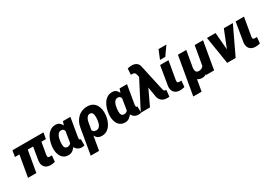

<svg xmlns="http://www.w3.org/2000/svg" viewBox="38 -1885 4532 3203"><g transform="rotate(-30 2303.5 -283.5)"><path d="M666 -528.3 645 -410.2H48.3L68.8 -528.3ZM315.9 -528.3 224.1 0H63.5L155.3 -528.3ZM418 -528.3H579.1L518.1 -175.8Q516.1 -158.7 518.1 -147.7Q520 -136.7 528.6 -131.1Q537.1 -125.5 554.7 -124.5Q565.4 -124 575.7 -125Q585.9 -126 596.7 -127L585 -7.8Q564 -1.5 542.2 1.7Q520.5 4.9 498.5 4.9Q448.2 3.9 415 -15.4Q381.8 -34.7 366.7 -70.6Q351.6 -106.4 356 -156.2Z M671.9 -249.5 673.3 -259.8Q679.2 -308.1 695.3 -357.9Q711.4 -407.7 739.7 -449.2Q768.1 -490.7 810.1 -515.4Q852.1 -540 909.2 -538.1Q947.3 -536.6 972.4 -517.1Q997.6 -497.6 1012.9 -466.6Q1028.3 -435.5 1035.6 -399.2Q1043 -362.8 1044.9 -326.9Q1046.9 -291 1045.9 -262.7L1044.9 -250Q1038.1 -211.4 1022.7 -165.8Q1007.3 -120.1 982.4 -79.6Q957.5 -39.1 921.9 -13.7Q886.2 11.7 838.4 10.7Q785.2 9.3 750.7 -14.4Q716.3 -38.1 697.5 -76.2Q678.7 -114.3 673.1 -159.7Q667.5 -205.1 671.9 -249.5ZM835 -259.8 834 -249.5Q832 -231.4 831.3 -209.2Q830.6 -187 834.5 -166.3Q838.4 -145.5 850.8 -131.6Q863.3 -117.7 888.7 -116.7Q914.6 -115.2 933.1 -125.2Q951.7 -135.3 964.4 -152.8Q977.1 -170.4 984.6 -192.1Q992.2 -213.9 995.6 -235.8L1000.5 -274.9Q1002 -293 1002.2 -316.2Q1002.4 -339.4 997.3 -360.8Q992.2 -382.3 978.8 -396.7Q965.3 -411.1 939.9 -411.6Q911.1 -412.6 892.1 -397.7Q873 -382.8 861.3 -358.9Q849.6 -335 843.5 -308.3Q837.4 -281.7 835 -259.8ZM1042 -528.3H1184.6L1125 -179.7Q1124 -172.9 1122.8 -163.1Q1121.6 -153.3 1122.1 -143.6Q1122.6 -133.8 1127 -127Q1131.3 -120.1 1141.6 -119.1Q1143.6 -118.7 1145.5 -119.1Q1147.5 -119.6 1149.4 -120.1L1149.9 0.5Q1136.2 5.9 1122.6 7.8Q1108.9 9.8 1094.2 9.3Q1064 8.3 1039.1 -2.9Q1014.2 -14.2 996.3 -33.9Q978.5 -53.7 968.8 -79.8Q959 -106 959 -136.2L1005.9 -424.8Z M1154.8 203.1 1237.8 -282.2Q1245.6 -337.4 1268.6 -384.5Q1291.5 -431.6 1327.6 -466.8Q1363.8 -502 1411.6 -520.8Q1459.5 -539.6 1518.1 -538.1Q1575.7 -537.1 1615 -513.4Q1654.3 -489.7 1677.2 -450.7Q1700.2 -411.6 1708 -363.3Q1715.8 -314.9 1710.9 -264.2L1710 -253.9Q1704.1 -206.1 1687.7 -158.4Q1671.4 -110.8 1643.1 -72Q1614.7 -33.2 1573.5 -10.5Q1532.2 12.2 1476.6 10.3Q1427.7 8.8 1398.2 -17.1Q1368.7 -43 1353.8 -83Q1338.9 -123 1333 -167.2Q1327.1 -211.4 1325.2 -249Q1333 -246.1 1340.8 -243.4Q1348.6 -240.7 1356.7 -238.5Q1364.7 -236.3 1373 -234.4Q1369.1 -204.6 1373 -178Q1377 -151.4 1393.8 -134Q1410.6 -116.7 1445.8 -115.7Q1473.6 -115.2 1492.4 -128.2Q1511.2 -141.1 1522.9 -162.1Q1534.7 -183.1 1540.8 -207.3Q1546.9 -231.4 1549.3 -253.9L1550.3 -264.2Q1551.8 -281.2 1552.7 -305.9Q1553.7 -330.6 1550 -354.2Q1546.4 -377.9 1533.7 -394.3Q1521 -410.6 1495.1 -412.1Q1467.8 -413.1 1449.7 -398.4Q1431.6 -383.8 1420.7 -360.4Q1409.7 -336.9 1403.8 -311.3Q1397.9 -285.6 1395 -265.1L1315.4 203.1Z M1762.7 -249.5 1764.2 -259.8Q1770 -308.1 1786.1 -357.9Q1802.2 -407.7 1830.6 -449.2Q1858.9 -490.7 1900.9 -515.4Q1942.9 -540 2000 -538.1Q2038.1 -536.6 2063.2 -517.1Q2088.4 -497.6 2103.8 -466.6Q2119.1 -435.5 2126.5 -399.2Q2133.8 -362.8 2135.7 -326.9Q2137.7 -291 2136.7 -262.7L2135.7 -250Q2128.9 -211.4 2113.5 -165.8Q2098.1 -120.1 2073.2 -79.6Q2048.3 -39.1 2012.7 -13.7Q1977.1 11.7 1929.2 10.7Q1876 9.3 1841.6 -14.4Q1807.1 -38.1 1788.3 -76.2Q1769.5 -114.3 1763.9 -159.7Q1758.3 -205.1 1762.7 -249.5ZM1925.8 -259.8 1924.8 -249.5Q1922.9 -231.4 1922.1 -209.2Q1921.4 -187 1925.3 -166.3Q1929.2 -145.5 1941.7 -131.6Q1954.1 -117.7 1979.5 -116.7Q2005.4 -115.2 2023.9 -125.2Q2042.5 -135.3 2055.2 -152.8Q2067.9 -170.4 2075.4 -192.1Q2083 -213.9 2086.4 -235.8L2091.3 -274.9Q2092.8 -293 2093 -316.2Q2093.3 -339.4 2088.1 -360.8Q2083 -382.3 2069.6 -396.7Q2056.2 -411.1 2030.8 -411.6Q2002 -412.6 1982.9 -397.7Q1963.9 -382.8 1952.1 -358.9Q1940.4 -335 1934.3 -308.3Q1928.2 -281.7 1925.8 -259.8ZM2132.8 -528.3H2275.4L2215.8 -179.7Q2214.8 -172.9 2213.6 -163.1Q2212.4 -153.3 2212.9 -143.6Q2213.4 -133.8 2217.8 -127Q2222.2 -120.1 2232.4 -119.1Q2234.4 -118.7 2236.3 -119.1Q2238.3 -119.6 2240.2 -120.1L2240.7 0.5Q2227.1 5.9 2213.4 7.8Q2199.7 9.8 2185.1 9.3Q2154.8 8.3 2129.9 -2.9Q2105 -14.2 2087.2 -33.9Q2069.3 -53.7 2059.6 -79.8Q2049.8 -106 2049.8 -136.2L2096.7 -424.8Z M2560.5 -313 2413.1 0H2235.4L2516.6 -543.9L2629.9 -543.5ZM2505.4 -759.3Q2526.9 -758.8 2546.4 -753.4Q2565.9 -748 2582.3 -737.5Q2598.6 -727.1 2610.8 -711.4Q2623 -695.8 2629.4 -674.3L2739.3 -174.3Q2741.7 -163.1 2745.6 -150.9Q2749.5 -138.7 2756.8 -129.4Q2764.2 -120.1 2777.3 -118.7Q2782.2 -118.2 2786.9 -118.2Q2791.5 -118.2 2795.9 -118.2L2783.2 7.3Q2769.5 8.8 2755.6 8.8Q2741.7 8.8 2728 8.3Q2691.9 7.3 2663.3 -5.9Q2634.8 -19 2615.5 -43.7Q2596.2 -68.4 2587.9 -104L2525.9 -474.6L2496.6 -589.4Q2492.2 -603 2485.1 -612.1Q2478 -621.1 2467.5 -625.5Q2457 -629.9 2442.9 -630.9Q2434.1 -631.3 2425.8 -630.9Q2417.5 -630.4 2409.2 -629.9L2416 -748.5Q2437.5 -754.4 2460.2 -757.1Q2482.9 -759.8 2505.4 -759.3Z M2913.1 -528.3H3074.2L3013.2 -175.8Q3011.2 -158.7 3013.2 -147.7Q3015.1 -136.7 3023.7 -131.1Q3032.2 -125.5 3049.8 -124.5Q3060.5 -124 3070.8 -125Q3081.1 -126 3091.3 -127L3080.1 -7.8Q3059.1 -1.5 3037.1 1.7Q3015.1 4.9 2993.2 4.9Q2943.4 3.9 2909.9 -15.6Q2876.5 -35.2 2861.3 -70.8Q2846.2 -106.4 2851.1 -156.2ZM2954.1 -602.5 3023.4 -771.5H3174.8L3055.7 -602.5Z M3579.1 -528.3H3739.7L3648.4 0H3497.6L3509.8 -130.9ZM3545.4 -245.6 3607.4 -247.6Q3604 -204.1 3591.8 -158.4Q3579.6 -112.8 3556.2 -74Q3532.7 -35.2 3495.8 -11.7Q3459 11.7 3406.2 10.3Q3373.5 9.3 3345 -5.6Q3316.4 -20.5 3297.1 -46.4Q3277.8 -72.3 3273.9 -106L3283.2 -225.6H3362.8Q3361.3 -206.5 3361.8 -187.7Q3362.3 -168.9 3367.4 -153.3Q3372.6 -137.7 3385.5 -128.2Q3398.4 -118.7 3421.9 -118.2Q3451.7 -117.2 3473.1 -127.2Q3494.6 -137.2 3509.3 -155Q3523.9 -172.9 3532.7 -196.3Q3541.5 -219.7 3545.4 -245.6ZM3256.3 -528.3H3417L3290 203.1H3129.4Z M3977.1 -119.1 4140.6 -528.3H4314L4063.5 0H3961.4ZM3981 -528.3 4016.1 -105 3998.5 0H3900.4L3815.4 -528.3Z M4367.7 -528.3H4528.8L4467.8 -175.8Q4465.8 -158.7 4467.8 -147.7Q4469.7 -136.7 4478.3 -131.1Q4486.8 -125.5 4504.4 -124.5Q4515.1 -124 4525.4 -125Q4535.6 -126 4545.9 -127L4534.7 -7.8Q4513.7 -1.5 4491.7 1.7Q4469.7 4.9 4447.8 4.9Q4397.9 3.9 4364.5 -15.6Q4331.1 -35.2 4315.9 -70.8Q4300.8 -106.4 4305.7 -156.2Z"/></g></svg>

Font: Roboto Black
Style: Italic
Weight: 900
Italic angle: -12°
Designer: Christian Robertson
Foundry: Google
Version: Version 3.0; 2020